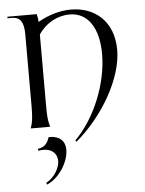

<svg xmlns="http://www.w3.org/2000/svg" viewBox="-54 -550 640 847"><g transform="rotate(-5 266.0 -127.0)"><path d="M261 70 266 76C389 -28 480 -189 480 -312C480 -441 395 -507 292 -507C245 -507 194 -493 145 -465C145 -477 143 -490 140 -500H10V-493H30C66 -493 82 -470 82 -416V-105C82 -50 80 -30 70 0H156C148 -25 146 -45 146 -95V-409C177 -457 230 -486 284 -486C367 -486 412 -412 412 -300C412 -172 353 -22 261 70ZM117 245 120 253C175 230 218 161 218 107C218 71 197 44 145 45C136 73 122 89 94 92V101C158 90 178 125 178 153C178 186 151 228 117 245Z"/></g></svg>

Font: Sinistre
Style: Regular
Weight: 400
Designer: Jules Durand
Foundry: Collletttivo
Version: Version 69.420;Glyphs 3.2 (3217)